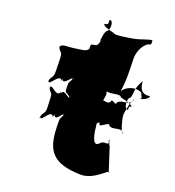

<svg xmlns="http://www.w3.org/2000/svg" viewBox="-68 -728 621 682"><g transform="rotate(10 242.5 -387.0)"><path d="M167 -546C145 -546 124 -554 116 -544C114 -528 116 -558 114 -542C118 -519 128 -531 124 -502L117 -456C113 -427 106 -438 96 -415C94 -399 100 -429 98 -413C104 -403 130 -444 141 -428C139 -412 147 -444 145 -428C154 -412 178 -448 183 -438C181 -422 183 -457 181 -441C172 -419 169 -433 165 -405C161 -378 168 -392 181 -370C179 -354 185 -388 183 -372C175 -361 162 -398 149 -382C147 -366 147 -398 145 -382C130 -366 115 -406 107 -396C105 -380 107 -411 105 -395C109 -371 118 -383 114 -354L110 -324C106 -295 99 -308 89 -284C87 -268 93 -298 91 -282C97 -272 122 -313 133 -297C131 -281 142 -313 140 -297C148 -281 170 -317 173 -306C171 -290 173 -325 171 -309C164 -287 161 -302 157 -276L154 -256C142 -171 163 -129 265 -108C319 -97 368 -148 366 -132C364 -116 351 -246 349 -230C346 -217 351 -259 348 -245C346 -229 347 -260 345 -244C343 -225 353 -258 348 -240C344 -223 331 -244 313 -228C288 -211 289 -266 292 -289C290 -276 294 -316 290 -302C288 -286 290 -316 288 -300C287 -282 300 -313 302 -297C300 -281 339 -313 337 -297C352 -281 384 -302 389 -277C387 -261 393 -296 391 -280C381 -272 379 -333 379 -334L380 -345C380 -346 400 -407 408 -400C406 -384 408 -418 406 -402C393 -376 368 -398 349 -382C347 -366 330 -398 328 -382C315 -366 299 -394 290 -372C288 -356 294 -386 292 -370C297 -360 309 -411 308 -405C307 -400 309 -451 292 -441C290 -425 292 -454 290 -438C293 -416 312 -411 332 -411C341 -411 361 -411 360 -403C377 -396 403 -385 403 -376C394 -376 395 -378 393 -364C383 -360 377 -387 389 -405C398 -405 402 -431 401 -424C404 -442 417 -463 427 -473C424 -450 427 -425 462 -425C461 -416 440 -408 428 -410C438 -413 431 -414 429 -432C408 -449 376 -442 362 -430C360 -429 359 -426 356 -426C360 -435 370 -471 374 -501L381 -547C384 -567 399 -595 422 -605C435 -605 434 -607 436 -621C427 -626 398 -616 367 -616C354 -616 296 -616 297 -623C280 -631 254 -641 258 -650C271 -650 271 -650 273 -666C283 -672 289 -645 273 -627C260 -627 251 -575 254 -594C255 -600 257 -577 242 -570C220 -570 223 -572 220 -553C211 -541 189 -546 167 -546Z"/></g></svg>

Font: Hussar Przerywany
Style: Obl
Weight: 400
Foundry: Cannot Into Space Fonts
Version: Version 0.982